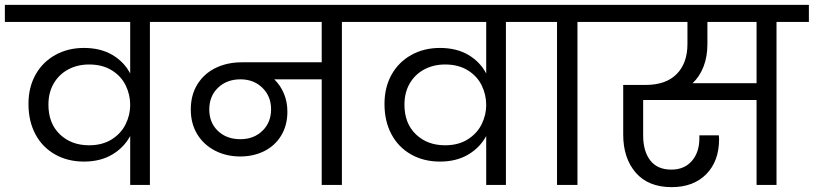

<svg xmlns="http://www.w3.org/2000/svg" viewBox="-47 -760 3344 789"><path d="M701 -740V-670H569V0H488V-201Q462 -153 413.5 -124.5Q365 -96 298 -96Q231 -96 179 -125.5Q127 -155 98.5 -208.5Q70 -262 70 -333Q70 -401 99 -453Q128 -505 180 -534Q232 -563 298 -563Q366 -563 414.5 -534.5Q463 -506 488 -458V-670H-27V-740ZM319 -163Q374 -163 412.5 -187.5Q451 -212 469.5 -250Q488 -288 488 -328V-329Q488 -371 469.5 -409Q451 -447 412.5 -471Q374 -495 319 -495Q272 -495 234 -475Q196 -455 174 -417.5Q152 -380 152 -330Q152 -253 199 -208Q246 -163 319 -163Z M1490 -670H1358V0H1275V-434H1080Q1105 -410 1119.5 -376Q1134 -342 1134 -301Q1134 -245 1108.5 -203Q1083 -161 1039 -139Q995 -117 940 -117Q883 -117 836.5 -141Q790 -165 763.5 -208.5Q737 -252 737 -310Q737 -370 764.5 -414Q792 -458 839.5 -481Q887 -504 947 -504H1275V-670H647V-740H1490ZM941 -188Q996 -188 1031.5 -222.5Q1067 -257 1067 -311Q1067 -364 1031.5 -399Q996 -434 941 -434Q885 -434 849 -399.5Q813 -365 813 -310Q813 -256 848.5 -222Q884 -188 941 -188Z M2164 -740V-670H2032V0H1951V-201Q1925 -153 1876.5 -124.5Q1828 -96 1761 -96Q1694 -96 1642 -125.5Q1590 -155 1561.5 -208.5Q1533 -262 1533 -333Q1533 -401 1562 -453Q1591 -505 1643 -534Q1695 -563 1761 -563Q1829 -563 1877.5 -534.5Q1926 -506 1951 -458V-670H1436V-740ZM1782 -163Q1837 -163 1875.5 -187.5Q1914 -212 1932.5 -250Q1951 -288 1951 -328V-329Q1951 -371 1932.5 -409Q1914 -447 1875.5 -471Q1837 -495 1782 -495Q1735 -495 1697 -475Q1659 -455 1637 -417.5Q1615 -380 1615 -330Q1615 -253 1662 -208Q1709 -163 1782 -163Z M2242 0V-670H2110V-740H2457V-670H2326V0Z M3277 -670H3144V0H3062V-349H2596V-203Q2596 -139 2625 -101Q2654 -63 2712 -63Q2765 -63 2796 -98.5Q2827 -134 2827 -192V-204H2907Q2908 -197 2908 -188Q2908 -98 2855.5 -44.5Q2803 9 2713 9Q2617 9 2565.5 -50.5Q2514 -110 2514 -207V-411H2606Q2690 -411 2734 -456Q2778 -501 2778 -579V-670H2404V-740H3277ZM3062 -670H2860V-579Q2860 -527 2844 -486Q2828 -445 2799 -418H3062Z"/></svg>

Font: MSTAGE
Style: Regular
Weight: 400
Designer: Ninad Kale (Devanagari), Jonny Pinhorn (Latin)
Foundry: Indian Type Foundry
Version: 4.004